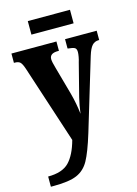

<svg xmlns="http://www.w3.org/2000/svg" viewBox="-136 -757 754 1055"><g transform="rotate(-15 240.5 -229.0)"><path d="M18 169Q99 169 137.5 129.5Q176 90 198 9L53 -435Q43 -465 33 -474Q23 -483 3 -483H-2V-536H254V-483H250Q224 -483 212.5 -474.5Q201 -466 201 -450Q201 -434 212 -397L256 -239Q273 -176 279 -118Q285 -166 295 -206L343 -394Q347 -406 350 -422.5Q353 -439 353 -450Q353 -468 343 -474Q333 -480 307 -482L303 -483V-536H483V-483H480Q457 -483 442.5 -467Q428 -451 416 -412L293 -4Q262 97 236.5 143Q211 189 166.5 208Q122 227 35 227H18ZM131 -685H371V-608H131Z"/></g></svg>

Font: Noto Serif CondExtraBold
Style: Regular
Weight: 800
Width: 3
Designer: Monotype Design Team
Foundry: Monotype Imaging Inc.
Version: Version 1.001